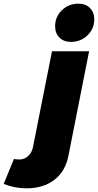

<svg xmlns="http://www.w3.org/2000/svg" viewBox="-168 -823 533 1045"><path d="M345 -718Q345 -666 308 -630.5Q271 -595 218 -595Q179 -595 155.5 -618.5Q132 -642 132 -680Q132 -732 169 -767.5Q206 -803 259 -803Q298 -803 321.5 -779.5Q345 -756 345 -718ZM-62 45Q-35 45 -15 26.5Q5 8 11 -20L115 -544H317L204 27Q187 111 127 156.5Q67 202 -23 202Q-88 202 -148 178L-92 42Q-80 45 -62 45Z"/></svg>

Font: TypoPRO Montserrat Alternates
Style: Italic
Weight: 800
Italic angle: -11.3°
Designer: Julieta Ulanovsky
Foundry: Julieta Ulanovsky
Version: Version 6.001